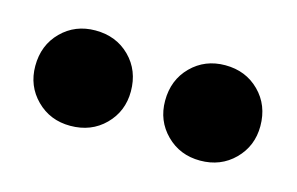

<svg xmlns="http://www.w3.org/2000/svg" viewBox="-37 -836 442 286"><g transform="rotate(15 183.5 -693.5)"><path d="M83 -620.1Q51.8 -620.1 30.8 -641.1Q9.8 -662.1 9.8 -692.9Q9.8 -725.1 30.8 -746.1Q51.8 -767.1 83 -767.1Q115.2 -767.1 136.2 -746.1Q157.2 -725.1 157.2 -692.9Q157.2 -662.1 136.2 -641.1Q115.2 -620.1 83 -620.1ZM210 -692.9Q210 -725.1 231 -746.1Q252 -767.1 283.2 -767.1Q314.9 -767.1 335.9 -746.1Q356.9 -725.1 356.9 -692.9Q356.9 -662.1 335.9 -641.1Q314.9 -620.1 283.2 -620.1Q252 -620.1 231 -641.1Q210 -662.1 210 -692.9Z"/></g></svg>

Font: PoppinsZ
Style: Bold
Weight: 700
Designer: Ninad Kale (Devanagari), Jonny Pinhorn (Latin)
Foundry: Indian Type Foundry
Version: Version 3.002;FEAKit 1.0